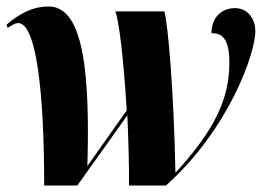

<svg xmlns="http://www.w3.org/2000/svg" viewBox="-34 -571 811 591"><path d="M102 0H204L358 -216C361 -150 364 -52 363 0H477C671 -174 752 -407 752 -475C752 -508 733 -546 689 -546C653 -546 617 -522 617 -469C647 -469 672 -456 672 -378C672 -266 626 -170 506 -39C501 -294 483 -496 472 -536H321C332 -509 347 -388 356 -231L235 -60C243 -344 224 -551 116 -551C67 -551 27 -530 -14 -495L-10 -485C1 -492 11 -500 22 -500C76 -500 102 -299 102 0Z"/></svg>

Font: Noto Serif Display Condensed Black
Style: Italic
Weight: 900
Width: 3
Italic angle: -12°
Designer: Monotype Design Team
Foundry: Monotype Imaging Inc.
Version: Version 2.009